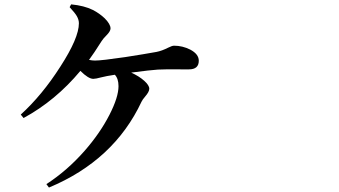

<svg xmlns="http://www.w3.org/2000/svg" viewBox="-20 -802 1540 871"><path d="M202.1 48.8 190.4 33.2Q284.2 -27.3 363.3 -117.2Q433.6 -197.3 476.6 -281.2Q517.6 -361.3 517.6 -411.1Q517.6 -445.3 501 -462.9L465.8 -457Q456.1 -455.1 439.5 -451.2Q414.1 -444.3 403.3 -444.3Q380.9 -444.3 344.7 -480.5Q232.4 -345.7 86.9 -266.6L74.2 -282.2Q170.9 -370.1 253.9 -500Q337.9 -629.9 337.9 -696.3Q337.9 -712.9 328.1 -729.5Q320.3 -743.2 295.9 -769.5L302.7 -782.2Q362.3 -776.4 401.4 -756.8Q431.6 -741.2 455.1 -718.8Q481.4 -692.4 481.4 -672.9Q481.4 -660.2 462.9 -641.6Q448.2 -627 441.4 -616.2Q404.3 -557.6 383.8 -530.3Q398.4 -527.3 411.1 -527.3Q441.4 -527.3 547.9 -543Q635.7 -556.6 689.5 -566.4Q714.8 -571.3 743.2 -585.9Q760.7 -594.7 769.5 -594.7Q807.6 -594.7 842.8 -577.1Q881.8 -556.6 881.8 -526.4Q881.8 -487.3 836.9 -487.3Q827.1 -487.3 803.7 -487.3Q731.4 -488.3 696.3 -486.3Q664.1 -484.4 575.2 -472.7Q611.3 -456.1 634.3 -435.5Q657.2 -415 657.2 -399.4Q657.2 -385.7 638.7 -364.3Q626 -349.6 622.1 -340.8Q497.1 -74.2 202.1 48.8Z"/></svg>

Font: Bpmf GenYo Min B
Style: B
Weight: 700
Foundry: But Ko
Version: Version 1.320